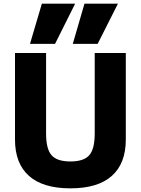

<svg xmlns="http://www.w3.org/2000/svg" viewBox="-20 -1020 770 1050"><path d="M514 -780H378L442 -1000H625ZM281 -780H144L209 -1000H391ZM365 10Q215 10 138.5 -58Q62 -126 62 -257V-730H232V-290Q232 -205 262 -171Q292 -137 365 -137Q438 -137 468 -171Q498 -205 498 -290V-730H668V-257Q668 -126 591.5 -58Q515 10 365 10Z"/></svg>

Font: M PLUS 1 ExtraBold
Style: Regular
Weight: 800
Designer: Coji Morishita
Foundry: UNDERFOREST DESIGN
Version: Version 1.001